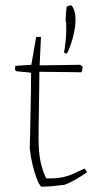

<svg xmlns="http://www.w3.org/2000/svg" viewBox="-20 -690 360 717"><path d="M134 7Q126 0 117 -23.5Q108 -47 101 -77.5Q94 -108 91 -136Q92 -156 92.5 -190.5Q93 -225 94 -265.5Q95 -306 95.5 -346Q96 -386 96 -418Q87 -420 66.5 -421.5Q46 -423 41 -424L36 -429L37 -444L97 -448L115 -552H133L128 -446L279 -448L289 -441L285 -420Q277 -420 256.5 -420.5Q236 -421 210.5 -421Q185 -421 162 -421.5Q139 -422 127 -422Q127 -398 126.5 -364.5Q126 -331 125.5 -295Q125 -259 124.5 -227Q124 -195 124 -174Q124 -119 132 -83.5Q140 -48 153 -24Q187 -23 210.5 -27.5Q234 -32 253.5 -41Q273 -50 296 -61L305 -47Q287 -34 265 -21Q243 -8 221 0Q197 3 178.5 5Q160 7 134 7ZM225 -617Q225 -624 226.5 -641.5Q228 -659 229 -665Q238 -670 247 -670Q262 -651 262 -619Q262 -585 251.5 -547.5Q241 -510 230 -490Q222 -490 219 -495Q222 -508 224.5 -530.5Q227 -553 227.5 -577Q228 -601 225 -617Z"/></svg>

Font: Labrada ExtraLight
Style: Regular
Weight: 200
Designer: Mercedes Jáuregui
Foundry: Omnibus-Type Team
Version: Version 1.000; ttfautohint (v1.8.4.7-5d5b)